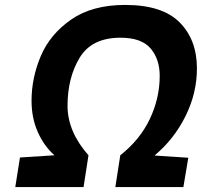

<svg xmlns="http://www.w3.org/2000/svg" viewBox="-20 -759 819 779"><path d="M61 -120 201 -129Q158 -167 133 -224Q108 -281 108 -350Q108 -443 145.5 -531.5Q183 -620 268.5 -679.5Q354 -739 488 -739Q638 -739 708.5 -668.5Q779 -598 779 -481Q779 -381 732.5 -287.5Q686 -194 607 -128L744 -119L724 0H448L468 -129Q548 -192 588 -276.5Q628 -361 628 -451Q628 -519 591 -562.5Q554 -606 469 -606Q352 -606 303 -524.5Q254 -443 254 -330Q254 -225 339 -129L319 0H42Z"/></svg>

Font: Exo
Style: Bold Italic
Weight: 700
Italic angle: -9°
Designer: Natanael Gama
Foundry: Natanael Gama
Version: Version 1.500; ttfautohint (v1.6)